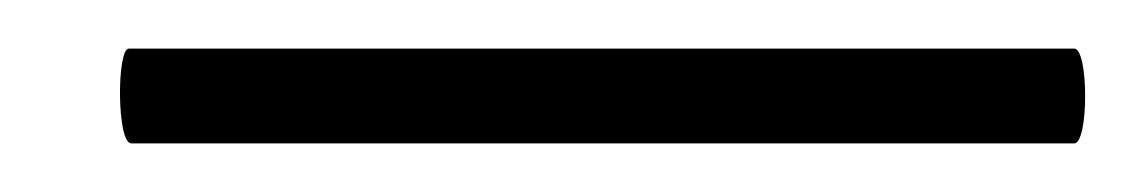

<svg xmlns="http://www.w3.org/2000/svg" viewBox="-20 -31 466 79"><path d="M34 28H422C428 28 428 -11 422 -11H33C28 -11 28 28 34 28Z"/></svg>

Font: Cormorant SC
Style: Regular
Weight: 400
Designer: Christian Thalmann (Catharsis Fonts)
Version: Version 1.000;PS 001.000;hotconv 1.0.70;makeotf.lib2.5.58329